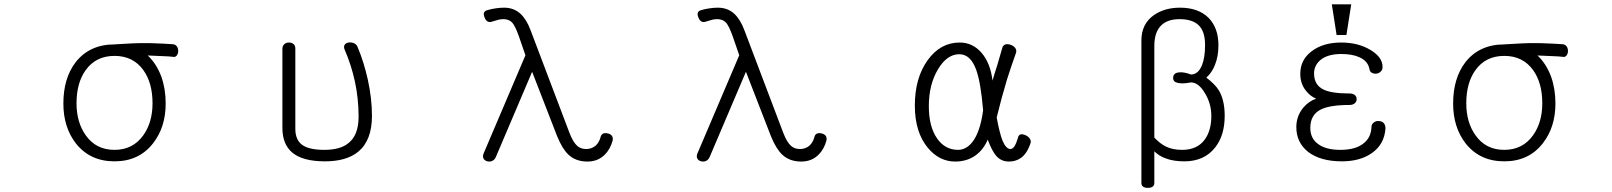

<svg xmlns="http://www.w3.org/2000/svg" viewBox="-20 -738 7540 898"><path d="M515.6 -530.3Q399.4 -530.3 334 -447.3Q276.4 -372.1 276.4 -253.9Q276.4 -143.6 334 -68.4Q400.4 16.6 515.6 16.6Q630.9 16.6 696.3 -68.4Q754.9 -143.6 754.9 -253.9Q754.9 -322.3 734.4 -379.9Q711.9 -440.4 670.9 -478.5Q716.8 -476.6 737.3 -475.6Q772.5 -474.6 793.9 -471.7Q801.8 -471.7 807.6 -479.5Q813.5 -488.3 813.5 -499Q813.5 -511.7 807.6 -520.5Q800.8 -530.3 788.1 -531.2Q747.1 -534.2 686.5 -536.1Q626 -537.1 599.6 -535.2L528.3 -531.2ZM515.6 -476.6Q602.5 -476.6 650.4 -410.2Q693.4 -350.6 693.4 -254.9Q693.4 -166 650.4 -105.5Q601.6 -37.1 515.6 -37.1Q428.7 -37.1 380.9 -105.5Q337.9 -166 337.9 -254.9Q337.9 -350.6 380.9 -410.2Q428.7 -476.6 515.6 -476.6Z M1300.8 -139.6Q1300.8 -64.5 1345.7 -25.4Q1394.5 16.6 1500 16.6Q1600.6 16.6 1655.3 -28.3Q1719.7 -81.1 1719.7 -196.3Q1719.7 -277.3 1700.2 -366.2Q1681.6 -449.2 1652.3 -518.6Q1647.5 -531.2 1634.8 -536.1Q1623 -541 1610.4 -539.1Q1597.7 -537.1 1591.8 -528.3Q1585.9 -518.6 1592.8 -503.9Q1623 -433.6 1639.6 -358.4Q1657.2 -277.3 1657.2 -192.4Q1657.2 -105.5 1609.4 -68.4Q1571.3 -37.1 1497.1 -37.1Q1426.8 -37.1 1394.5 -59.6Q1361.3 -83 1361.3 -134.8V-511.7Q1361.3 -525.4 1351.6 -533.2Q1342.8 -539.1 1331.1 -539.1Q1318.4 -539.1 1309.6 -531.2Q1300.8 -523.4 1300.8 -509.8Z M2461.9 -595.7Q2443.4 -646.5 2414.1 -673.8Q2382.8 -702.1 2337.9 -702.1Q2319.3 -702.1 2299.8 -699.2Q2278.3 -696.3 2258.8 -690.4Q2235.4 -683.6 2246.1 -657.2Q2255.9 -630.9 2277.3 -635.7L2293.9 -640.6Q2307.6 -644.5 2314.5 -646.5Q2326.2 -648.4 2334 -648.4Q2361.3 -648.4 2376 -631.8Q2389.6 -616.2 2406.2 -570.3L2437.5 -479.5L2241.2 -18.6Q2236.3 -4.9 2242.2 4.9Q2248 13.7 2259.8 16.6Q2271.5 19.5 2282.2 14.6Q2293.9 8.8 2298.8 -2.9L2468.8 -402.3L2585.9 -100.6Q2610.4 -41 2638.7 -14.6Q2672.9 17.6 2727.5 17.6Q2776.4 17.6 2808.6 -14.6Q2835 -41 2845.7 -82Q2849.6 -108.4 2821.3 -114.3Q2793 -120.1 2788.1 -93.8Q2781.2 -70.3 2764.6 -55.7Q2746.1 -41 2721.7 -41Q2696.3 -41 2679.7 -55.7Q2660.2 -73.2 2643.6 -116.2Z M3461.9 -595.7Q3443.4 -646.5 3414.1 -673.8Q3382.8 -702.1 3337.9 -702.1Q3319.3 -702.1 3299.8 -699.2Q3278.3 -696.3 3258.8 -690.4Q3235.4 -683.6 3246.1 -657.2Q3255.9 -630.9 3277.3 -635.7L3293.9 -640.6Q3307.6 -644.5 3314.5 -646.5Q3326.2 -648.4 3334 -648.4Q3361.3 -648.4 3376 -631.8Q3389.6 -616.2 3406.2 -570.3L3437.5 -479.5L3241.2 -18.6Q3236.3 -4.9 3242.2 4.9Q3248 13.7 3259.8 16.6Q3271.5 19.5 3282.2 14.6Q3293.9 8.8 3298.8 -2.9L3468.8 -402.3L3585.9 -100.6Q3610.4 -41 3638.7 -14.6Q3672.9 17.6 3727.5 17.6Q3776.4 17.6 3808.6 -14.6Q3835 -41 3845.7 -82Q3849.6 -108.4 3821.3 -114.3Q3793 -120.1 3788.1 -93.8Q3781.2 -70.3 3764.6 -55.7Q3746.1 -41 3721.7 -41Q3696.3 -41 3679.7 -55.7Q3660.2 -73.2 3643.6 -116.2Z M4732.4 -492.2Q4735.4 -504.9 4727.5 -514.6Q4719.7 -524.4 4707 -528.3Q4693.4 -533.2 4682.6 -530.3Q4670.9 -526.4 4668 -514.6Q4654.3 -468.8 4643.6 -430.7Q4633.8 -401.4 4622.1 -361.3Q4612.3 -441.4 4572.3 -489.3Q4530.3 -539.1 4468.8 -539.1Q4377.9 -539.1 4318.4 -456.1Q4258.8 -373 4258.8 -244.1Q4258.8 -120.1 4319.3 -46.9Q4373 17.6 4447.3 17.6Q4502 17.6 4542 -10.7Q4580.1 -38.1 4599.6 -85Q4620.1 -31.2 4638.7 -9.8Q4662.1 17.6 4699.2 17.6Q4731.4 17.6 4755.9 0Q4785.2 -21.5 4800.8 -71.3Q4802.7 -81.1 4794.9 -91.8Q4788.1 -100.6 4775.4 -106.4Q4762.7 -111.3 4753.9 -109.4Q4743.2 -106.4 4741.2 -93.8Q4733.4 -67.4 4724.6 -53.7Q4715.8 -41 4706.1 -41Q4685.5 -41 4668.9 -80.1Q4655.3 -114.3 4641.6 -188.5Q4664.1 -281.2 4689.5 -365.2Q4707 -420.9 4732.4 -492.2ZM4466.8 -484.4Q4519.5 -484.4 4545.9 -411.1Q4567.4 -351.6 4578.1 -221.7Q4564.5 -121.1 4528.3 -74.2Q4499 -37.1 4460.9 -37.1Q4400.4 -37.1 4363.3 -89.8Q4324.2 -145.5 4324.2 -241.2Q4324.2 -342.8 4367.2 -414.1Q4409.2 -484.4 4466.8 -484.4Z M5318.4 117.2Q5318.4 140.6 5348.6 140.6Q5378.9 140.6 5378.9 117.2V-30.3Q5401.4 -7.8 5432.6 2.9Q5467.8 16.6 5519.5 16.6Q5612.3 16.6 5663.1 -47.9Q5708 -104.5 5708 -196.3Q5708 -269.5 5680.7 -315.4Q5663.1 -343.8 5622.1 -375Q5648.4 -398.4 5662.1 -433.6Q5678.7 -473.6 5678.7 -526.4Q5678.7 -607.4 5632.8 -654.3Q5585 -702.1 5499 -702.1Q5427.7 -702.1 5377.9 -668Q5318.4 -627 5318.4 -548.8ZM5378.9 -523.4Q5378.9 -590.8 5414.1 -622.1Q5443.4 -648.4 5497.1 -648.4Q5561.5 -648.4 5590.8 -615.2Q5616.2 -585.9 5616.2 -527.3Q5616.2 -468.8 5601.6 -432.6Q5584 -389.6 5549.8 -389.6Q5517.6 -402.3 5493.2 -399.4Q5466.8 -396.5 5466.8 -373Q5466.8 -353.5 5492.2 -349.6Q5514.6 -345.7 5549.8 -352.5Q5585.9 -352.5 5615.2 -302.7Q5645.5 -253.9 5645.5 -195.3Q5645.5 -127.9 5615.2 -85.9Q5580.1 -37.1 5508.8 -37.1Q5462.9 -37.1 5430.7 -53.7Q5404.3 -67.4 5378.9 -94.7Z M6252.9 -539.1Q6168 -539.1 6114.3 -498Q6061.5 -458 6061.5 -392.6Q6061.5 -344.7 6089.8 -311.5Q6108.4 -288.1 6135.7 -276.4Q6102.5 -265.6 6076.2 -235.4Q6043 -195.3 6043 -143.6Q6043 -71.3 6098.6 -27.3Q6156.2 16.6 6255.9 16.6Q6340.8 16.6 6395.5 -21.5Q6455.1 -62.5 6460 -137.7Q6460 -154.3 6450.2 -164.1Q6441.4 -171.9 6427.7 -171.9Q6415 -172.9 6405.3 -165Q6394.5 -157.2 6394.5 -143.6Q6392.6 -94.7 6357.4 -67.4Q6320.3 -37.1 6249 -37.1Q6183.6 -37.1 6147.5 -62.5Q6108.4 -88.9 6108.4 -139.6Q6108.4 -201.2 6157.2 -225.6Q6199.2 -247.1 6293 -247.1Q6307.6 -247.1 6317.4 -255.9Q6325.2 -263.7 6325.2 -274.4Q6325.2 -285.2 6317.4 -293Q6307.6 -300.8 6293 -300.8Q6207 -300.8 6169.9 -319.3Q6126 -340.8 6126 -394.5Q6126 -431.6 6155.3 -457Q6189.5 -485.4 6252.9 -485.4Q6304.7 -485.4 6336.9 -470.7Q6378.9 -453.1 6385.7 -412.1Q6386.7 -403.3 6396.5 -397.5Q6405.3 -392.6 6417 -393.6Q6428.7 -394.5 6436.5 -402.3Q6446.3 -410.2 6446.3 -423.8Q6447.3 -469.7 6390.6 -503.9Q6333 -539.1 6252.9 -539.1ZM6299.8 -717.8H6209L6231.4 -574.2H6277.3Z M7015.6 -530.3Q6899.4 -530.3 6834 -447.3Q6776.4 -372.1 6776.4 -253.9Q6776.4 -143.6 6834 -68.4Q6900.4 16.6 7015.6 16.6Q7130.9 16.6 7196.3 -68.4Q7254.9 -143.6 7254.9 -253.9Q7254.9 -322.3 7234.4 -379.9Q7211.9 -440.4 7170.9 -478.5Q7216.8 -476.6 7237.3 -475.6Q7272.5 -474.6 7293.9 -471.7Q7301.8 -471.7 7307.6 -479.5Q7313.5 -488.3 7313.5 -499Q7313.5 -511.7 7307.6 -520.5Q7300.8 -530.3 7288.1 -531.2Q7247.1 -534.2 7186.5 -536.1Q7126 -537.1 7099.6 -535.2L7028.3 -531.2ZM7015.6 -476.6Q7102.5 -476.6 7150.4 -410.2Q7193.4 -350.6 7193.4 -254.9Q7193.4 -166 7150.4 -105.5Q7101.6 -37.1 7015.6 -37.1Q6928.7 -37.1 6880.9 -105.5Q6837.9 -166 6837.9 -254.9Q6837.9 -350.6 6880.9 -410.2Q6928.7 -476.6 7015.6 -476.6Z"/></svg>

Font: GulimChe
Style: Regular
Weight: 400
Monospace: yes
Version: Version 2.21